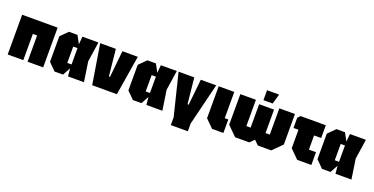

<svg xmlns="http://www.w3.org/2000/svg" viewBox="-27 -1566 4949 2543"><g transform="rotate(20 2447.5 -295.0)"><path d="M30 0V-560H530V0H310V-370H250V0Z M690 0 590 -100V-460L690 -560H810L870 -450L880 -560H1105L1063 -280L1105 0H880L870 -110L810 0ZM810 -165H870V-395H810Z M1221 0 1130 -560H1351L1389 -185H1405L1443 -560H1660L1569 0Z M1795 0 1695 -100V-460L1795 -560H1915L1975 -450L1985 -560H2210L2168 -280L2210 0H1985L1975 -110L1915 0ZM1915 -165H1975V-395H1915Z M2380 30 2235 -560H2456L2494 -195H2510L2548 -560H2765L2620 30V140H2380Z M2800 -560H3020V-190H3070V0H2910L2800 -110Z M3595 -520V-190H3655V-560H3875V-130L3745 0H3555L3495 -60L3435 0H3235L3105 -130V-560H3325V-190H3385V-520ZM3420 -590V-730H3590L3550 -590Z M3990 -120V-380H3920V-525L3955 -560H4310V-380H4210V-180H4310V0H4110Z M4460 0 4360 -100V-460L4460 -560H4580L4640 -450L4650 -560H4875L4833 -280L4875 0H4650L4640 -110L4580 0ZM4580 -165H4640V-395H4580Z"/></g></svg>

Font: Tektur Condensed Black
Style: Regular
Weight: 900
Width: 3
Designer: Adam Jagosz
Foundry: Adam Jagosz
Version: Version 1.005;gftools[0.9.30]